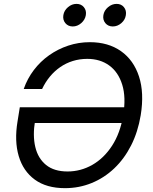

<svg xmlns="http://www.w3.org/2000/svg" viewBox="-20 -954 782 984"><path d="M313 10.3Q218.3 10.3 158.4 -33.4Q98.6 -77.1 75.9 -154.3Q53.2 -231.4 69.8 -331.5L81.5 -404.3H639.2L625.5 -323.7H130.4L159.7 -335Q147 -259.3 160.9 -200.7Q174.8 -142.1 216.1 -108.6Q257.3 -75.2 326.2 -75.2Q393.6 -75.2 452.9 -108.9Q512.2 -142.6 554.2 -207Q596.2 -271.5 611.3 -363.3Q626.5 -455.6 606.4 -520Q586.4 -584.5 539.8 -618.4Q493.2 -652.3 427.2 -652.3Q388.2 -652.3 353 -641.4Q317.9 -630.4 288.6 -610.1Q259.3 -589.8 235.8 -561.5Q212.4 -533.2 195.8 -498H101.6Q120.1 -551.3 153.6 -595.2Q187 -639.2 231.9 -670.9Q276.9 -702.6 329.8 -720.2Q382.8 -737.8 440.4 -737.8Q534.7 -737.8 599.9 -691.9Q665 -646 692.4 -562Q719.7 -478 701.2 -363.8Q687 -277.8 651.9 -208.7Q616.7 -139.6 565.2 -90.8Q513.7 -42 449.5 -15.9Q385.3 10.3 313 10.3ZM558.1 -818.4Q534.2 -818.4 520 -835.4Q505.9 -852.5 509.8 -876.5Q513.7 -900.4 533.7 -917.2Q553.7 -934.1 577.6 -934.1Q601.6 -934.1 615.2 -917.2Q628.9 -900.4 625 -876.5Q621.6 -852.5 601.8 -835.4Q582 -818.4 558.1 -818.4ZM353 -818.4Q329.1 -818.4 314.9 -835.4Q300.8 -852.5 304.7 -876.5Q308.6 -900.4 328.4 -917.2Q348.1 -934.1 372.1 -934.1Q396 -934.1 409.9 -917.2Q423.8 -900.4 419.9 -876.5Q416 -852.5 396.2 -835.4Q376.5 -818.4 353 -818.4Z"/></svg>

Font: Inter 17pt
Style: Italic
Weight: 400
Italic angle: -9.3988°
Version: Version 4.001;git-66647c0bb